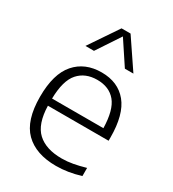

<svg xmlns="http://www.w3.org/2000/svg" viewBox="-196 -915 930 1033"><g transform="rotate(30 269.5 -399.0)"><path d="M315 9.5Q189.5 9.5 122.2 -57Q55 -123.5 55 -270.5Q55 -412.5 115 -481Q175 -549.5 278 -549.5Q380 -549.5 436.5 -480.8Q493 -412 493 -269.5V-249.5H116Q119 -137 171.2 -88.8Q223.5 -40.5 321.5 -40.5Q355 -40.5 390.8 -47Q426.5 -53.5 466 -65V-14.5Q388 9.5 315 9.5ZM277.5 -503Q203.5 -503 160.8 -454.8Q118 -406.5 116 -294H435Q432.5 -406 392 -454.5Q351.5 -503 277.5 -503ZM130 -629 251 -808H307L428 -629H375L279 -774L183 -629Z"/></g></svg>

Font: Encode Sans Semi Expanded Light
Style: Regular
Weight: 300
Width: 6
Designer: Multiple Designers
Foundry: Impallari Type
Version: Version 3.000; ttfautohint (v1.8.3) -l 8 -r 50 -G 200 -x 14 